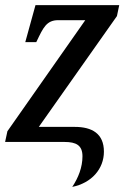

<svg xmlns="http://www.w3.org/2000/svg" viewBox="-20 -556 488 752"><path d="M263 176C338 161 387 106 387 38C387 -33 340 -59 273 -59H132L438 -493L447 -536H119L79 -391H122L124 -395C149 -447 162 -477 208 -477H314L9 -42L0 0H233C278 0 303 13 303 56C303 99 287 140 263 176Z"/></svg>

Font: Noto Serif Condensed Medium
Style: Italic
Weight: 500
Width: 3
Italic angle: -12°
Designer: Monotype Design Team
Foundry: Monotype Imaging Inc.
Version: Version 2.013